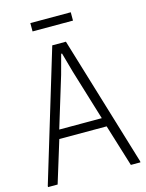

<svg xmlns="http://www.w3.org/2000/svg" viewBox="-130 -967 798 1046"><g transform="rotate(-15 268.5 -444.0)"><path d="M8 -6 230 -740H307L529 -6V0H475L402 -237H135L62 0H8ZM388 -287 301 -572 270 -683H265L235 -572L148 -287ZM146 -888H374V-841H146Z"/></g></svg>

Font: Encode Sans Compressed
Style: Light
Weight: 300
Designer: Pablo Impallari, Andres Torresi
Foundry: Pablo Impallari, Andres Torresi
Version: Version 1.000; ttfautohint (v1.00) -l 8 -r 50 -G 200 -x 14 -